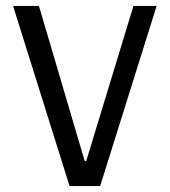

<svg xmlns="http://www.w3.org/2000/svg" viewBox="-20 -626 571 646"><path d="M507 -606H429L270 -84H265L111 -606H24L214 0H317Z"/></svg>

Font: IBM Plex Arabic
Style: Regular
Weight: 400
Designer: Mike Abbink, Paul van der Laan, Pieter van Rosmalen, Wael Morcos, Khajak Apelian
Foundry: Bold Monday
Version: Version 1.0